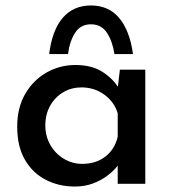

<svg xmlns="http://www.w3.org/2000/svg" viewBox="-20 -673 631 703"><path d="M254 10Q195 10 147 -15Q99 -40 71 -88.5Q43 -137 43 -209Q43 -279 72.5 -329.5Q102 -380 150.5 -407.5Q199 -435 256 -435Q316 -435 355 -410Q394 -385 415 -350L409 -334L419 -418H512V0H411V-106L421 -81Q417 -73 404 -58Q391 -43 370 -27.5Q349 -12 319.5 -1Q290 10 254 10ZM281 -73Q331 -73 365.5 -99.5Q400 -126 411 -172V-258Q399 -299 362.5 -326Q326 -353 278 -353Q242 -353 212 -335.5Q182 -318 164 -286.5Q146 -255 146 -214Q146 -174 164.5 -142Q183 -110 214 -91.5Q245 -73 281 -73ZM313 -653Q378 -653 416.5 -607Q455 -561 467 -475H399Q392 -522 371.5 -553Q351 -584 313 -584Q275 -584 255 -553Q235 -522 229 -475H160Q171 -563 210 -608Q249 -653 313 -653Z"/></svg>

Font: Reem Kufi
Style: Regular
Weight: 400
Designer: Khaled Hosny
Version: Version 1.6